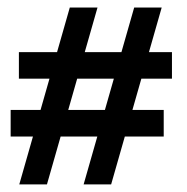

<svg xmlns="http://www.w3.org/2000/svg" viewBox="-20 -530 489 501"><path d="M198.2 -48.8 330.1 -510.3H401.9L270 -48.8ZM30.3 -48.8 162.1 -510.3H234.4L102.5 -48.8ZM7.8 -173.8V-243.2H407.2V-173.8ZM29.3 -324.7V-394H428.7V-324.7Z"/></svg>

Font: Harmattan SemiBold
Style: Regular
Weight: 600
Designer: George W. Nuss III and SIL International
Foundry: SIL International
Version: Version 4.000